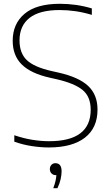

<svg xmlns="http://www.w3.org/2000/svg" viewBox="-20 -769 581 1013"><path d="M237.5 9Q195.5 9 147.8 1.8Q100 -5.5 55.5 -21.5V-55.5Q105.5 -38.5 151.8 -31.2Q198 -24 239 -24Q458.5 -24 458.5 -190Q458.5 -259 415.8 -294.2Q373 -329.5 276.5 -351.5L243 -359Q142.5 -381.5 94.8 -428.8Q47 -476 47 -554Q47 -643.5 109.5 -696.2Q172 -749 296.5 -749Q339 -749 382.5 -742.8Q426 -736.5 464.5 -724.5V-690.5Q421.5 -703.5 379.2 -709.8Q337 -716 294.5 -716Q188.5 -716 135.8 -674.5Q83 -633 83 -556Q83 -488.5 121.5 -451.8Q160 -415 253 -394L286.5 -386.5Q396 -362 445.2 -315.5Q494.5 -269 494.5 -191Q494.5 -94 427.8 -42.5Q361 9 237.5 9ZM261 224Q269 203 272.8 186.2Q276.5 169.5 277.5 155H274Q260.5 155 251.8 146Q243 137 243 123Q243 109.5 251.2 100.8Q259.5 92 272 92Q305 92 305 135Q305 153 299.8 176.8Q294.5 200.5 283 224Z"/></svg>

Font: Encode Sans SmExp Th
Style: Regular
Weight: 100
Width: 6
Designer: Multiple Designers
Foundry: Impallari Type
Version: Version 3.002; ttfautohint (v1.8.3) -l 8 -r 50 -G 200 -x 14 